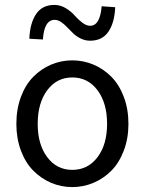

<svg xmlns="http://www.w3.org/2000/svg" viewBox="-20 -741 582 773"><path d="M45.9 -242.2Q45.9 -301.8 64.2 -350.8Q82.5 -399.9 113.8 -431.6Q145 -463.4 185.5 -480.7Q226.1 -498 271 -498Q315.9 -498 356.7 -480.7Q397.5 -463.4 428.7 -431.6Q460 -399.9 478.5 -350.8Q497.1 -301.8 497.1 -242.2Q497.1 -183.6 478.5 -134.8Q460 -85.9 428.7 -54.2Q397.5 -22.5 356.7 -5.1Q315.9 12.2 271 12.2Q226.1 12.2 185.5 -5.1Q145 -22.5 113.8 -54.2Q82.5 -85.9 64.2 -134.8Q45.9 -183.6 45.9 -242.2ZM271 -57.1Q334 -57.1 372.6 -108.2Q411.1 -159.2 411.1 -242.2Q411.1 -326.2 372.6 -377.7Q334 -429.2 271 -429.2Q208.5 -429.2 170.2 -377.7Q131.8 -326.2 131.8 -242.2Q131.8 -159.2 170.2 -108.2Q208.5 -57.1 271 -57.1ZM342.8 -577.1Q323.2 -577.1 305.4 -585.7Q287.6 -594.2 274.7 -606.7Q261.7 -619.1 250 -631.6Q238.3 -644 225.6 -652.6Q212.9 -661.1 200.2 -661.1Q157.7 -661.1 152.8 -582L98.1 -585Q100.6 -647.5 125.2 -684.3Q149.9 -721.2 199.2 -721.2Q223.1 -721.2 244.9 -708Q266.6 -694.8 280 -679.2Q293.5 -663.6 310.5 -650.4Q327.6 -637.2 342.8 -637.2Q363.8 -637.2 375.2 -658.4Q386.7 -679.7 389.2 -715.8L443.8 -711.9Q441.4 -650.4 416.7 -613.8Q392.1 -577.1 342.8 -577.1Z"/></svg>

Font: Source Sans Pro
Style: Regular
Weight: 400
Designer: Paul D. Hunt
Foundry: Adobe Systems Incorporated
Version: Version 3.006;hotconv 1.0.111;makeotfexe 2.5.65597